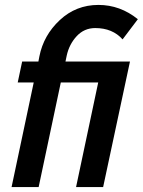

<svg xmlns="http://www.w3.org/2000/svg" viewBox="-20 -760 580 780"><path d="M117 -425H52L70 -510H136L140 -531Q157 -617 223 -678.5Q289 -740 380 -740Q468 -740 540 -682L478 -600Q437 -646 367 -646Q322 -646 291.5 -613Q261 -580 251 -534L246 -510H508L399 0H289L379 -425H227L137 0H27Z"/></svg>

Font: Raleway-v4020 SemiBold
Style: Italic
Weight: 600
Italic angle: -12°
Designer: Matt McInerney, Pablo Impallari, Rodrigo Fuenzalida
Foundry: Matt McInerney, Pablo Impallari, Rodrigo Fuenzalida
Version: Version 4.020;PS 004.020;hotconv 1.0.88;makeotf.lib2.5.64775